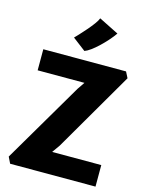

<svg xmlns="http://www.w3.org/2000/svg" viewBox="-146 -1109 919 1197"><g transform="rotate(15 313.5 -510.5)"><path d="M40 0 20 -41 325 -560 357 -607H55V-743H589L609 -704L310 -190L274 -139H591V0ZM305 -799 221 -863Q228.5 -870.5 247 -890.2Q265.5 -910 287 -934.8Q308.5 -959.5 325.8 -983Q343 -1006.5 348 -1021L476 -957Q460.5 -934.5 438.2 -909.2Q416 -884 391.5 -860.8Q367 -837.5 344.2 -821Q321.5 -804.5 305 -799Z"/></g></svg>

Font: Merriweather Sans ExtraBold
Style: Regular
Weight: 800
Designer: Eben Sorkin
Foundry: Eben Sorkin
Version: Version 2.001; ttfautohint (v1.8.3)